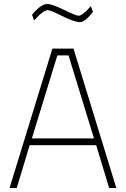

<svg xmlns="http://www.w3.org/2000/svg" viewBox="-20 -944 632 964"><path d="M28 0 243 -700H349L564 0H528L463 -215H129L64 0ZM268 -666 140 -249H452L324 -666ZM447 -885Q408 -833 381 -833Q354 -833 293.5 -863Q233 -893 221 -893Q199 -893 163 -854L151 -841L141 -870Q185 -924 218 -924Q241 -924 301.5 -894.5Q362 -865 374 -865Q392 -865 425 -901L436 -913Z"/></svg>

Font: Titillium Web
Style: Thin
Weight: 200
Version: Version 1.001;PS 57.000;hotconv 1.0.70;makeotf.lib2.5.55311